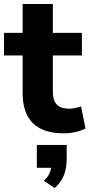

<svg xmlns="http://www.w3.org/2000/svg" viewBox="-21 -655 447 959"><path d="M299 11Q194 11 143 -40Q92 -91 92 -190V-378H-1V-491H92V-635H243V-491H388V-378H243V-196Q243 -154 262.5 -133Q282 -112 325 -112Q338 -112 352.5 -115Q367 -118 384 -123L406 -13Q385 -2 356 4.5Q327 11 299 11ZM252 284 198 248Q220 227 228 207Q236 187 236 165L267 183H163V69H312V140Q312 184 298.5 219.5Q285 255 252 284Z"/></svg>

Font: Nunito Sans 12pt ExtraBold
Style: Regular
Weight: 800
Designer: Vernon Adams
Foundry: Vernon Adams
Version: Version 3.101;gftools[0.9.27]